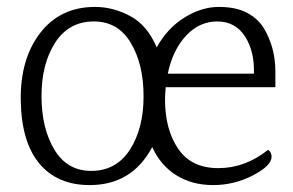

<svg xmlns="http://www.w3.org/2000/svg" viewBox="-20 -520 847 555"><path d="M465 -307H714Q716 -372 688 -415Q660 -458 608 -458Q556 -458 517.5 -416.5Q479 -375 465 -307ZM139 -396Q100 -335 100 -242Q100 -149 137.5 -87Q175 -25 246 -26Q317 -27 356 -88Q395 -149 395 -242Q395 -335 357.5 -397Q320 -459 249 -458Q178 -457 139 -396ZM743 -438Q776 -382 776 -314V-268H459Q457 -244 457 -232Q457 -146 495 -90Q533 -34 611 -34Q689 -34 755 -87Q765 -80 765 -67Q765 -41 711 -13Q657 15 596 15Q535 15 489.5 -13.5Q444 -42 420 -95Q362 15 239 15Q146 15 94 -47Q42 -109 40 -229Q38 -349 96 -424.5Q154 -500 255 -500Q307 -500 356.5 -473.5Q406 -447 433 -383Q464 -439 513.5 -469.5Q563 -500 612.5 -500Q662 -500 694 -483Q726 -466 743 -438Z"/></svg>

Font: Karma Light
Style: Regular
Weight: 300
Designer: Joana Correia
Foundry: Indian Type Foundry
Version: Version 1.202;PS 1.0;hotconv 1.0.78;makeotf.lib2.5.61930; tt